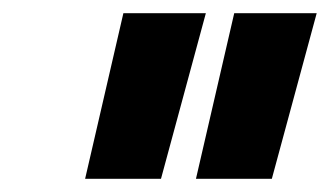

<svg xmlns="http://www.w3.org/2000/svg" viewBox="-20 -708 500 291"><path d="M292 -688C292 -688 167 -688 167 -688C167 -688 109 -437 109 -437C109 -437 224 -437 224 -437C224 -437 292 -688 292 -688ZM460 -688C460 -688 335 -688 335 -688C335 -688 277 -437 277 -437C277 -437 392 -437 392 -437C392 -437 460 -688 460 -688Z"/></svg>

Font: My Font
Style: Bold Italic
Weight: 500
Version: Version 0.001